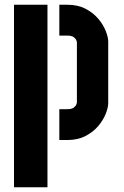

<svg xmlns="http://www.w3.org/2000/svg" viewBox="-20 -590 521 809"><path d="M230 0V-130H264Q282 -130 290.5 -136.5Q299 -143 301.5 -149.5Q304 -156 304 -157V-413Q304 -414 301.5 -420.5Q299 -427 290.5 -433.5Q282 -440 264 -440H230V-570H264Q308 -570 340.5 -553Q373 -536 394 -511Q415 -486 425.5 -459.5Q436 -433 436 -415V-155Q436 -137 425.5 -110.5Q415 -84 394 -59Q373 -34 340.5 -17Q308 0 264 0ZM39 199V-570H180V199Z"/></svg>

Font: Stick No Bills ExtraBold
Style: Regular
Weight: 800
Version: Version 2.000